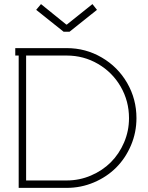

<svg xmlns="http://www.w3.org/2000/svg" viewBox="-20 -913 718 933"><path d="M305.2 -793.9 429.2 -893.1 451.2 -865.2 317.9 -758.8H289.1L155.8 -865.2L179.2 -893.1L301.8 -793.9ZM54.2 -679.2H304.2Q396.5 -679.2 474.6 -633.5Q552.7 -587.9 597.9 -509.8Q643.1 -431.6 643.1 -338.9Q643.1 -269.5 616.5 -206.8Q589.8 -144 544.4 -98.6Q499 -53.2 436.3 -26.6Q373.5 0 304.2 0H70.8V-643.1H54.2ZM106.9 -36.1H304.2Q366.2 -36.1 422.1 -60.1Q478 -84 518.6 -124.5Q559.1 -165 583 -220.9Q606.9 -276.9 606.9 -338.9Q606.9 -421.4 566.7 -491.5Q526.4 -561.5 456.5 -602.3Q386.7 -643.1 304.2 -643.1H106.9Z"/></svg>

Font: RawengulkPcs
Style: Regular
Weight: 400
Version: Version 0.92